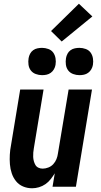

<svg xmlns="http://www.w3.org/2000/svg" viewBox="-20 -999 540 1027"><path d="M152 8Q126 8 103.5 -1.5Q81 -11 66 -29.5Q51 -48 43 -71.5Q35 -95 33 -120.5Q31 -146 32.5 -172Q34 -198 39 -223L88 -520H213L161 -206Q159 -195 158 -183Q157 -171 157.5 -159.5Q158 -148 161 -137Q164 -126 169.5 -116.5Q175 -107 185.5 -102Q196 -97 208 -97Q223 -97 238.5 -103Q254 -109 265 -121Q276 -133 282 -148Q288 -163 290 -179L347 -520H472L386 0H261L273 -72Q263 -56 251 -40.5Q239 -25 223 -14Q207 -3 188.5 2.5Q170 8 152 8ZM405 -597Q388 -597 371.5 -603Q355 -609 345 -622Q335 -635 332.5 -652.5Q330 -670 333 -688Q335 -700 341 -711.5Q347 -723 357.5 -730.5Q368 -738 380.5 -740.5Q393 -743 405 -743Q422 -743 438.5 -737Q455 -731 464.5 -718Q474 -705 477 -687.5Q480 -670 477 -652Q475 -640 468.5 -628.5Q462 -617 451.5 -609.5Q441 -602 429 -599.5Q417 -597 405 -597ZM205 -597Q188 -597 171.5 -603Q155 -609 145 -622Q135 -635 132.5 -652.5Q130 -670 133 -688Q135 -700 141 -711.5Q147 -723 157.5 -730.5Q168 -738 180.5 -740.5Q193 -743 205 -743Q222 -743 238.5 -737Q255 -731 264.5 -718Q274 -705 277 -687.5Q280 -670 277 -652Q275 -640 268.5 -628.5Q262 -617 251.5 -609.5Q241 -602 229 -599.5Q217 -597 205 -597ZM310 -777 253 -833 402 -979 474 -911Z"/></svg>

Font: Iosevka Extrabold Oblique
Style: Regular
Weight: 800
Italic angle: -9°
Monospace: yes
Designer: Belleve Invis
Foundry: Belleve Invis
Version: Version 32.5.0; ttfautohint (v1.8.4)